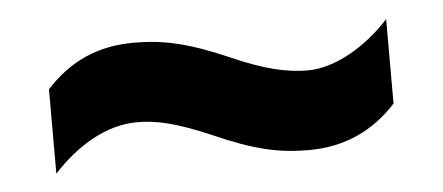

<svg xmlns="http://www.w3.org/2000/svg" viewBox="-28 -481 591 256"><g transform="rotate(-5 267.5 -352.5)"><path d="M251 -302C305 -278 338 -271 377 -271C425 -271 464 -289 495 -323V-436C464 -402 422 -377 385 -377C357 -377 327 -384 284 -403C229 -427 196 -434 157 -434C109 -434 71 -417 39 -382V-269C71 -304 111 -328 152 -328C177 -328 202 -323 251 -302Z"/></g></svg>

Font: Noto Sans Malayalam SemiCondensed
Style: Bold
Weight: 700
Width: 4
Designer: Jelle Bosma - Monotype Design Team
Foundry: Monotype Imaging Inc.
Version: Version 2.104